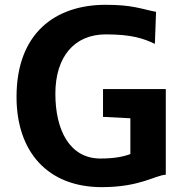

<svg xmlns="http://www.w3.org/2000/svg" viewBox="-20 -771 769 799"><path d="M48.8 -367.7C48.8 -140.1 177.7 7.8 403.8 7.8C562.5 7.8 625.5 -41.5 669.9 -43.9V-400.4H408.7V-284.7L522.5 -278.8V-129.9C493.7 -119.1 455.6 -111.3 397.9 -111.3C269 -111.3 210.4 -231 210.4 -380.9C210.4 -536.1 290.5 -627.9 419.9 -627.9C528.3 -627.9 577.6 -610.8 624.5 -588.4L629.4 -721.7C564 -734.4 532.2 -751 419.4 -751C211.4 -751 48.8 -634.3 48.8 -367.7Z"/></svg>

Font: Merriweather Sans
Style: Bold
Weight: 700
Designer: Eben Sorkin ( eben@eyebytes.com )
Foundry: Eben Sorkin
Version: Version 1.003